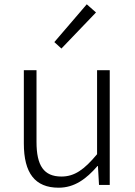

<svg xmlns="http://www.w3.org/2000/svg" viewBox="-20 -861 629 894"><path d="M253 13C327 13 382 -28 434 -88H436L441 0H491V-534H432V-143C372 -71 327 -39 266 -39C184 -39 150 -90 150 -200V-534H91V-193C91 -55 143 13 253 13ZM266 -635 427 -803 384 -841 233 -665Z"/></svg>

Font: Noto Sans KR Light
Style: Regular
Weight: 300
Designer: Ryoko NISHIZUKA 西塚涼子 (kana, bopomofo & ideographs); Paul D. Hunt (Latin, Greek & Cyrillic); Sandoll Communications 산돌커뮤니
Foundry: Adobe
Version: Version 2.004;hotconv 1.0.118;makeotfexe 2.5.65603